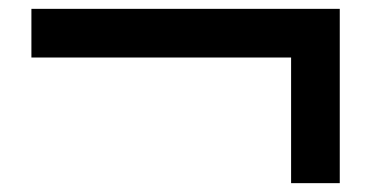

<svg xmlns="http://www.w3.org/2000/svg" viewBox="-20 -478 840 434"><path d="M51 -348V-458H716V-348ZM638 -64V-458H748V-64Z"/></svg>

Font: BioRhyme Expanded SemiBold
Style: Regular
Weight: 600
Width: 7
Designer: Aoife Mooney
Foundry: Aoife Mooney Type
Version: Version 1.600;gftools[0.9.33]